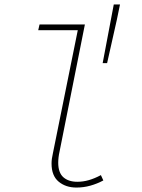

<svg xmlns="http://www.w3.org/2000/svg" viewBox="-20 -832 640 864"><path d="M324 12Q276 12 244 -14.5Q212 -41 212 -96Q212 -107 213.5 -118Q215 -129 218 -142L330 -696H152L158 -722H362L248 -150Q245 -137 243.5 -124Q242 -111 242 -100Q242 -55 265 -34.5Q288 -14 328 -14Q354 -14 380 -21.5Q406 -29 434 -44L445 -20Q417 -5 386.5 3.5Q356 12 324 12ZM442 -548 492 -812H520L506 -744L462 -548Z"/></svg>

Font: Source Code Pro ExtraLight ExtraLight
Style: Italic
Weight: 250
Italic angle: -11°
Monospace: yes
Version: Version 1.016;hotconv 1.0.116;makeotfexe 2.5.65601